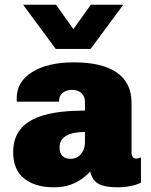

<svg xmlns="http://www.w3.org/2000/svg" viewBox="-20 -786 640 816"><path d="M208 10Q130 10 83 -27Q36 -64 36 -140Q36 -200 68.5 -239Q101 -278 168.5 -297Q236 -316 341 -316V-355Q341 -375 327 -389.5Q313 -404 286 -404Q261 -404 246 -391Q231 -378 231 -358V-354H52Q52 -355 51.5 -356Q51 -357 51 -358Q51 -359 51 -361.5Q51 -364 51 -368Q51 -439 117 -480Q183 -521 295 -521Q413 -521 476 -478Q539 -435 539 -349V-139Q539 -126 544 -119Q549 -112 559 -112Q569 -112 579 -117V-10Q563 -1 536 4.5Q509 10 480 10Q437 10 413 1.5Q389 -7 378.5 -22Q368 -37 363 -57Q349 -41 327.5 -25.5Q306 -10 277 0Q248 10 208 10ZM280 -111Q298 -111 311.5 -120Q325 -129 333 -145Q341 -161 341 -181V-225Q305 -225 281 -217.5Q257 -210 245 -195.5Q233 -181 233 -159Q233 -136 245 -123.5Q257 -111 280 -111ZM504 -766 365 -578H217L78 -766H218L332 -606H252L366 -766Z"/></svg>

Font: Chivo Mono Black
Style: Regular
Weight: 900
Designer: Hector Gatti
Foundry: Omnibus-Type
Version: Version 1.008